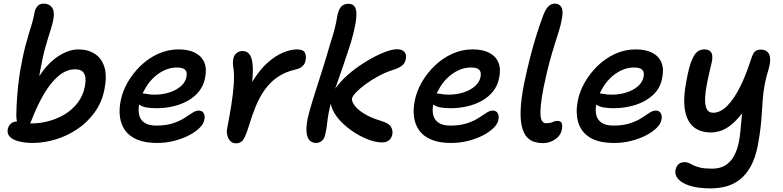

<svg xmlns="http://www.w3.org/2000/svg" viewBox="-20 -780 4327 1061"><path d="M159 10Q133 10 107 6Q81 2 60.5 -7Q40 -16 29.5 -30.5Q19 -45 23 -67Q28 -88 43 -99Q56 -108 74 -109Q70 -123 70 -142Q71 -195 75 -249Q79 -303 85.5 -349.5Q92 -396 99 -428Q109 -483 119.5 -523Q130 -563 139.5 -594Q149 -625 157 -651.5Q165 -678 170 -707Q173 -728 185.5 -744Q198 -760 221 -760Q252 -760 267.5 -738.5Q283 -717 275 -673Q270 -648 262.5 -623.5Q255 -599 246 -571Q237 -543 227.5 -507.5Q218 -472 209 -425Q202 -392 197 -359Q214 -386 233 -408Q276 -457 323 -482Q370 -507 412 -507Q466 -507 504 -482.5Q542 -458 557 -409Q572 -360 557 -285Q543 -215 504 -160.5Q465 -106 409.5 -68Q354 -30 289 -10Q224 10 159 10ZM146 -98Q151 -98 155 -98Q202 -98 250 -111Q298 -124 339 -149Q380 -174 409.5 -212.5Q439 -251 449 -302Q454 -328 452 -349.5Q450 -371 437 -384Q424 -397 395 -397Q347 -397 303.5 -360.5Q260 -324 222 -259Q184 -194 152 -110Q149 -104 146 -98Z M848 10Q783 10 739.5 -8Q696 -26 672.5 -58Q649 -90 643 -132.5Q637 -175 647 -224Q657 -275 685.5 -325Q714 -375 757 -416.5Q800 -458 853.5 -482.5Q907 -507 967 -507Q1022 -507 1058 -488.5Q1094 -470 1109 -435Q1124 -400 1113 -348Q1105 -307 1080 -275.5Q1055 -244 1018.5 -223.5Q982 -203 937.5 -192.5Q893 -182 845 -182Q777 -182 753 -200Q751 -201 749 -202Q743 -172 749 -145Q755 -118 778 -102Q801 -86 844 -86Q897 -86 935 -98.5Q973 -111 998.5 -127.5Q1024 -144 1043 -156.5Q1062 -169 1077 -169Q1098 -169 1106 -153.5Q1114 -138 1109 -117Q1105 -95 1082 -72.5Q1059 -50 1023 -31.5Q987 -13 942 -1.5Q897 10 848 10ZM768 -264Q777 -263 791 -261Q806 -257 835 -257Q879 -257 917 -269.5Q955 -282 979.5 -303.5Q1004 -325 1010 -353Q1016 -380 1004 -393.5Q992 -407 957 -407Q921 -407 887 -391Q853 -375 824.5 -346.5Q796 -318 777 -281Q772 -273 768 -264Z M1283 12Q1266 12 1254 0.5Q1242 -11 1236.5 -31Q1231 -51 1236 -74Q1249 -141 1258.5 -201Q1268 -261 1271.5 -311Q1275 -361 1271 -395Q1267 -419 1267 -431.5Q1267 -444 1270 -458Q1274 -476 1287.5 -487Q1301 -498 1320 -498Q1342 -498 1356 -483Q1370 -468 1375 -432Q1380 -396 1374 -332Q1374 -329 1374 -327Q1375 -329 1376 -331Q1414 -393 1456.5 -431.5Q1499 -470 1542 -488.5Q1585 -507 1621 -507Q1656 -507 1665 -488.5Q1674 -470 1668 -444Q1666 -429 1653 -415.5Q1640 -402 1614 -396Q1556 -383 1514.5 -354.5Q1473 -326 1443.5 -284.5Q1414 -243 1392.5 -190.5Q1371 -138 1353 -77Q1342 -42 1332.5 -22.5Q1323 -3 1311.5 4.5Q1300 12 1283 12Z M2092 7Q2058 7 2017.5 -8Q1977 -23 1937.5 -48.5Q1898 -74 1866.5 -106Q1835 -138 1819 -172Q1810 -191 1808 -209Q1802 -186 1797 -161Q1790 -123 1787.5 -96.5Q1785 -70 1778 -40Q1774 -16 1760 -3Q1746 10 1727 10Q1709 10 1694.5 -1Q1680 -12 1675 -41.5Q1670 -71 1680 -125Q1689 -165 1709.5 -231Q1730 -297 1756 -377.5Q1782 -458 1806 -542Q1820 -585 1827 -612Q1834 -639 1837.5 -656Q1841 -673 1843 -686.5Q1845 -700 1850 -715Q1857 -737 1870.5 -748Q1884 -759 1906 -759Q1931 -759 1942 -740Q1953 -721 1948 -674.5Q1943 -628 1919 -545Q1900 -486 1884.5 -440Q1869 -394 1856 -358Q1843 -321 1832 -289Q1838 -299 1847 -309Q1877 -347 1921 -382.5Q1965 -418 2013.5 -446.5Q2062 -475 2104.5 -491.5Q2147 -508 2174 -508Q2201 -508 2214.5 -493.5Q2228 -479 2222 -452Q2218 -431 2202.5 -418Q2187 -405 2153 -394Q2111 -381 2071.5 -359.5Q2032 -338 2000 -314.5Q1968 -291 1948 -270Q1928 -249 1925 -235Q1923 -221 1938 -199Q1953 -177 1989.5 -153.5Q2026 -130 2088 -111Q2129 -99 2140.5 -79Q2152 -59 2148 -37Q2144 -17 2129.5 -5Q2115 7 2092 7Z M2473 10Q2408 10 2364.5 -8Q2321 -26 2297.5 -58Q2274 -90 2268 -132.5Q2262 -175 2272 -224Q2282 -275 2310.5 -325Q2339 -375 2382 -416.5Q2425 -458 2478.5 -482.5Q2532 -507 2592 -507Q2647 -507 2683 -488.5Q2719 -470 2734 -435Q2749 -400 2738 -348Q2730 -307 2705 -275.5Q2680 -244 2643.5 -223.5Q2607 -203 2562.5 -192.5Q2518 -182 2470 -182Q2402 -182 2378 -200Q2376 -201 2374 -202Q2368 -172 2374 -145Q2380 -118 2403 -102Q2426 -86 2469 -86Q2522 -86 2560 -98.5Q2598 -111 2623.5 -127.5Q2649 -144 2668 -156.5Q2687 -169 2702 -169Q2723 -169 2731 -153.5Q2739 -138 2734 -117Q2730 -95 2707 -72.5Q2684 -50 2648 -31.5Q2612 -13 2567 -1.5Q2522 10 2473 10ZM2393 -264Q2402 -263 2416 -261Q2431 -257 2460 -257Q2504 -257 2542 -269.5Q2580 -282 2604.5 -303.5Q2629 -325 2635 -353Q2641 -380 2629 -393.5Q2617 -407 2582 -407Q2546 -407 2512 -391Q2478 -375 2449.5 -346.5Q2421 -318 2402 -281Q2397 -273 2393 -264Z M2980 11Q2957 11 2934 4.5Q2911 -2 2893 -21Q2875 -40 2865 -76Q2855 -112 2857 -171Q2859 -230 2876 -317Q2893 -398 2909.5 -462.5Q2926 -527 2943.5 -583Q2961 -639 2981 -693Q2995 -730 3010.5 -745Q3026 -760 3046 -760Q3072 -760 3083 -739Q3094 -718 3084 -671Q3079 -642 3068.5 -608.5Q3058 -575 3044.5 -532.5Q3031 -490 3015.5 -432.5Q3000 -375 2984 -297Q2972 -236 2968.5 -197.5Q2965 -159 2967.5 -137.5Q2970 -116 2978.5 -107.5Q2987 -99 2997 -99Q3014 -99 3024 -102Q3034 -105 3042 -108.5Q3050 -112 3059 -112Q3080 -112 3084.5 -98.5Q3089 -85 3085 -65Q3079 -31 3048 -10Q3017 11 2980 11Z M3374 10Q3287 10 3238.5 -21Q3190 -52 3175 -105Q3160 -158 3173 -224Q3183 -275 3211.5 -325Q3240 -375 3283 -416.5Q3326 -458 3379.5 -482.5Q3433 -507 3493 -507Q3548 -507 3584 -488.5Q3620 -470 3635 -435Q3650 -400 3639 -348Q3629 -293 3589.5 -256Q3550 -219 3492.5 -200.5Q3435 -182 3371 -182Q3303 -182 3279 -200Q3277 -201 3275 -202Q3269 -172 3275 -145Q3281 -118 3304 -102Q3327 -86 3370 -86Q3423 -86 3461 -98.5Q3499 -111 3524.5 -127.5Q3550 -144 3569 -156.5Q3588 -169 3603 -169Q3624 -169 3632 -153.5Q3640 -138 3635 -117Q3631 -95 3608 -72.5Q3585 -50 3549 -31.5Q3513 -13 3468 -1.5Q3423 10 3374 10ZM3294 -264Q3303 -263 3317 -261Q3332 -257 3361 -257Q3405 -257 3443 -269.5Q3481 -282 3505.5 -303.5Q3530 -325 3536 -353Q3542 -380 3530 -393.5Q3518 -407 3483 -407Q3447 -407 3413 -391Q3379 -375 3350.5 -346.5Q3322 -318 3303 -281Q3298 -273 3294 -264Z M3907 261Q3838 261 3792.5 246.5Q3747 232 3727 208.5Q3707 185 3713 159Q3717 139 3729.5 127.5Q3742 116 3764 116Q3778 116 3788.5 121.5Q3799 127 3813 134Q3827 141 3851 146.5Q3875 152 3915 152Q3959 152 3988.5 133.5Q4018 115 4036 82Q4054 49 4063 5Q4069 -27 4071.5 -55.5Q4074 -84 4077 -115Q4079 -133 4081 -154Q4077 -149 4074 -145Q4042 -106 4013 -84.5Q3984 -63 3957.5 -55.5Q3931 -48 3910 -48Q3849 -48 3812 -79Q3775 -110 3764.5 -175Q3754 -240 3775 -343Q3788 -412 3803 -447.5Q3818 -483 3834.5 -495Q3851 -507 3871 -507Q3891 -507 3902.5 -498.5Q3914 -490 3916 -472Q3918 -454 3911 -427Q3898 -373 3888 -324.5Q3878 -276 3876.5 -238Q3875 -200 3885 -178.5Q3895 -157 3921 -157Q3962 -157 4000.5 -197Q4039 -237 4072 -304.5Q4105 -372 4131 -455Q4141 -485 4152 -495.5Q4163 -506 4185 -506Q4199 -506 4210.5 -500.5Q4222 -495 4229 -482.5Q4236 -470 4236 -449.5Q4236 -429 4228 -400Q4212 -349 4205 -309Q4198 -269 4195 -232Q4192 -195 4190 -157.5Q4188 -120 4183 -75.5Q4178 -31 4167 27Q4154 93 4129 138.5Q4104 184 4070 211Q4036 238 3995 249.5Q3954 261 3907 261Z"/></svg>

Font: Shantell Sans Light Medium
Style: Italic
Weight: 500
Italic angle: -11°
Version: Version 1.011;[c5ecc13dd]